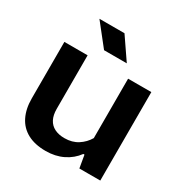

<svg xmlns="http://www.w3.org/2000/svg" viewBox="-171 -861 957 1002"><g transform="rotate(30 308.0 -360.0)"><path d="M567 -533V0H441L428 -76H421Q392 -36 346 -13.5Q300 9 242 9Q177 9 132.5 -15Q88 -39 65.5 -84.5Q43 -130 43 -192V-533H183V-210Q183 -173 196 -148Q209 -123 234 -110.5Q259 -98 294 -98Q340 -98 373.5 -119.5Q407 -141 427 -175V-533ZM244 -599 141 -729H292L381 -599Z"/></g></svg>

Font: Hubot Sans SemiBold
Style: Regular
Weight: 600
Designer: Deni Anggara
Foundry: GitHub, Inc., Subsidiary of Microsoft Corporation
Version: Version 2.000